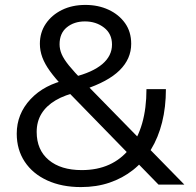

<svg xmlns="http://www.w3.org/2000/svg" viewBox="-20 -750 795 780"><path d="M624 0 237 -397Q204 -432 183 -461Q162 -490 152 -517Q142 -544 142 -572Q142 -618 166 -653.5Q190 -689 231.5 -709.5Q273 -730 327 -730Q379 -730 421 -710.5Q463 -691 488 -656Q513 -621 513 -572Q513 -511 466 -464.5Q419 -418 321 -386L279 -437Q356 -456 395.5 -489.5Q435 -523 435 -569Q435 -613 402.5 -638Q370 -663 325 -663Q281 -663 251.5 -639Q222 -615 222 -570Q222 -550 230.5 -530Q239 -510 260 -484Q281 -458 320 -418L729 0ZM309 10Q231 10 172 -17Q113 -44 80.5 -93Q48 -142 48 -207Q48 -287 104 -347Q160 -407 256 -427L300 -377Q244 -365 206 -342.5Q168 -320 148.5 -288Q129 -256 129 -214Q129 -141 178 -100Q227 -59 312 -59Q375 -59 423.5 -81Q472 -103 506 -145.5Q540 -188 557.5 -249Q575 -310 575 -388H654Q654 -315 638.5 -253Q623 -191 593 -142Q563 -93 520.5 -59.5Q478 -26 425 -8Q372 10 309 10Z"/></svg>

Font: Instrument Sans
Style: Regular
Weight: 400
Designer: Rodrigo Fuenzalida
Foundry: fragTYPE
Version: Version 1.000;gftools[0.9.28]